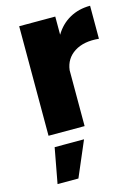

<svg xmlns="http://www.w3.org/2000/svg" viewBox="-118 -615 667 916"><g transform="rotate(-15 215.0 -157.0)"><path d="M246.1 -451.2Q273.9 -498 318.6 -522.9Q363.3 -547.9 419.9 -547.9V-384.8Q346.2 -392.1 299.6 -362.3Q252.9 -332.5 246.1 -275.9V0H67.9V-541H246.1ZM49.8 233.9 82 60.1H227.1L152.8 233.9Z"/></g></svg>

Font: Montserrat-Arabic
Style: Bold
Weight: 700
Designer: Mohamed Gaber
Foundry: Kief Type Foundry
Version: Version 5.008;PS 005.008;hotconv 1.0.88;makeotf.lib2.5.64775